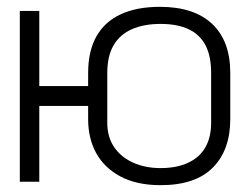

<svg xmlns="http://www.w3.org/2000/svg" viewBox="-20 -532 726 562"><path d="M67 -280V-222H265V-280ZM654 -183V-319Q654 -412 601 -462Q548 -512 448 -512Q381 -512 334 -490.5Q287 -469 262.5 -426Q238 -383 238 -318V-183Q238 -127 261.5 -84Q285 -41 332.5 -15.5Q380 10 450 10Q552 10 603 -41.5Q654 -93 654 -183ZM598 -319V-173Q598 -130 581 -100.5Q564 -71 530.5 -55.5Q497 -40 450 -40Q405 -40 369.5 -56Q334 -72 314 -101.5Q294 -131 294 -173V-318Q294 -368 312.5 -399.5Q331 -431 366 -446.5Q401 -462 450 -462Q499 -462 532 -446.5Q565 -431 581.5 -399.5Q598 -368 598 -319ZM38 0H95V-500H38Z"/></svg>

Font: AdventPro_ExpandedRegular
Style: ExpandedRegular
Weight: 400
Width: 7
Designer: VivaRado, Andreas Kalpakidis
Foundry: VivaRado, Andreas Kalpakidis
Version: Version 3.000